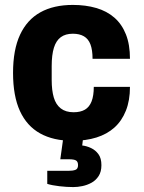

<svg xmlns="http://www.w3.org/2000/svg" viewBox="-20 -560 583 780"><path d="M275 12Q197 12 143 -18Q89 -48 61 -109Q33 -170 33 -264Q33 -358 61.5 -419Q90 -480 144 -510Q198 -540 276 -540Q328 -540 371 -527.5Q414 -515 444.5 -488.5Q475 -462 491.5 -420.5Q508 -379 508 -321H356Q356 -357 347.5 -379.5Q339 -402 321 -412.5Q303 -423 276 -423Q246 -423 227 -409Q208 -395 199 -366Q190 -337 190 -291V-235Q190 -193 198.5 -164Q207 -135 227 -119.5Q247 -104 279 -104Q307 -104 325 -114.5Q343 -125 352 -148Q361 -171 361 -207H508Q508 -152 491.5 -110.5Q475 -69 445 -42Q415 -15 372 -1.5Q329 12 275 12ZM278 200Q251 200 221 196.5Q191 193 172 187V134H257Q276 134 286.5 130Q297 126 297 111Q297 97 289 92Q281 87 259 87H225L241 -28H321L314 31Q332 33 350 41.5Q368 50 380 66.5Q392 83 392 111Q392 138 380.5 155.5Q369 173 351.5 182.5Q334 192 314.5 196Q295 200 278 200Z"/></svg>

Font: Archivo SemiCondensed ExtraBold
Style: Regular
Weight: 800
Width: 4
Designer: Hector Gatti
Foundry: Omnibus-Type
Version: Version 2.001